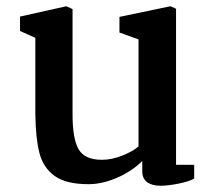

<svg xmlns="http://www.w3.org/2000/svg" viewBox="-20 -578 678 614"><path d="M44 -479V-525L192 -558L212 -549V-212Q212 -134 231.5 -100.5Q251 -67 306 -67Q338 -67 372.5 -81Q407 -95 423 -110V-452L362 -474V-524L525 -558L543 -550V-51H601V-7Q586 2 552 9Q518 16 493 16Q466 16 450.5 4.5Q435 -7 435 -30V-63Q400 -29 353 -9Q306 11 263 11Q191 11 154.5 -15.5Q118 -42 106 -89Q94 -136 93 -213V-457Z"/></svg>

Font: Martel
Style: Bold
Weight: 700
Designer: Dan Reynolds
Foundry: Dan Reynolds
Version: Version 1.001; ttfautohint (v1.1) -l 5 -r 5 -G 72 -x 0 -D la